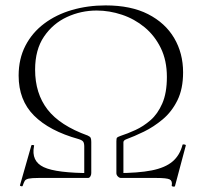

<svg xmlns="http://www.w3.org/2000/svg" viewBox="-20 -659 757 711"><path d="M411 -18V-136Q411 -147 413.5 -149.5Q416 -152 427 -156Q452 -164 481.5 -177.5Q511 -191 537.5 -214Q564 -237 581 -276Q598 -315 598 -374Q598 -435 575.5 -481Q553 -527 515.5 -558Q478 -589 431.5 -604.5Q385 -620 338 -620Q280 -620 228 -596Q176 -572 143 -523.5Q110 -475 110 -401Q110 -313 156 -253.5Q202 -194 305 -157Q314 -153 316 -148Q318 -143 318 -133V-18L292 -12V-116Q292 -129 288 -134.5Q284 -140 271 -144Q163 -174 106 -231Q49 -288 49 -379Q49 -441 74 -489.5Q99 -538 143.5 -571.5Q188 -605 246.5 -622Q305 -639 371 -639Q465 -639 528.5 -606.5Q592 -574 625 -518Q658 -462 658 -391Q658 -330 637 -287.5Q616 -245 582.5 -217Q549 -189 513 -171.5Q477 -154 447 -143Q437 -139 437 -132V-12ZM411 -18Q492 -18 542 -28Q592 -38 619 -61Q646 -84 656 -123Q657 -125 663 -124Q669 -123 668 -120L628 30Q627 33 621 32Q615 31 616 28Q619 11 608.5 5.5Q598 0 559 0Q533 0 504.5 0Q476 0 428 0Q422 0 416.5 -5.5Q411 -11 411 -18ZM318 -18Q318 -11 314.5 -5.5Q311 0 306 0Q279 0 242 0Q205 0 172.5 0Q140 0 123 0Q97 0 86 2.5Q75 5 71.5 11Q68 17 64 29Q63 32 58 30.5Q53 29 54 27L96 -120Q97 -123 102.5 -122Q108 -121 106 -118Q95 -62 142 -40Q189 -18 318 -18Z"/></svg>

Font: Cormorant Light
Style: Regular
Weight: 300
Designer: Christian Thalmann (Catharsis Fonts)
Foundry: Catharsis Fonts
Version: Version 4.000